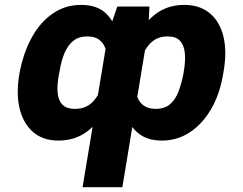

<svg xmlns="http://www.w3.org/2000/svg" viewBox="-20 -573 1006 796"><path d="M322.3 203.1 428.2 -433.6 466.3 -545.9H599.6L594.2 -444.3L487.3 203.1ZM60.1 -265.6 62 -275.4Q78.1 -357.9 113.3 -420.4Q148.4 -482.9 200 -517.8Q251.5 -552.7 315.9 -552.7Q383.8 -552.7 420.9 -515.9Q458 -479 472.2 -415.5Q486.3 -352.1 482.9 -271.5L481.4 -262.7Q459 -188 424.3 -126Q389.6 -64 340.1 -27.1Q290.5 9.8 222.2 9.8Q158.2 9.8 117.4 -25.4Q76.7 -60.5 61.5 -122.6Q46.4 -184.6 60.1 -265.6ZM226.6 -275.4 224.6 -265.6Q216.8 -226.1 218.5 -193.4Q220.2 -160.6 237.1 -141.1Q253.9 -121.6 292 -121.6Q339.8 -121.6 369.4 -156Q398.9 -190.4 415 -251L420.9 -284.2Q428.2 -327.6 421.1 -358.6Q414.1 -389.6 394 -406Q374 -422.4 342.3 -421.9Q307.6 -422.4 284.4 -404.1Q261.2 -385.7 247.3 -352.8Q233.4 -319.8 226.6 -275.4ZM906.7 -275.4 904.8 -264.6Q891.6 -184.1 856 -122.1Q820.3 -60.1 767.8 -25.1Q715.3 9.8 651.4 9.8Q600.1 9.8 566.4 -11.5Q532.7 -32.7 513.9 -70.3Q495.1 -107.9 487.8 -157.2Q480.5 -206.5 481.9 -262.7L484.4 -271.5Q507.8 -351.6 542.2 -415Q576.7 -478.5 626.2 -515.6Q675.8 -552.7 744.1 -552.7Q808.6 -552.7 850.1 -517.8Q891.6 -482.9 906.5 -420.7Q921.4 -358.4 906.7 -275.4ZM740.2 -265.6 741.7 -275.4Q749.5 -319.8 746.3 -352.8Q743.2 -385.7 726.1 -404.1Q709 -422.4 674.3 -421.9Q626.5 -422.4 596.4 -386Q566.4 -349.6 550.8 -284.2L544.9 -251Q539.1 -210.9 546.1 -181.9Q553.2 -152.8 573.2 -137.2Q593.3 -121.6 625 -121.6Q662.6 -121.6 685.1 -141.1Q707.5 -160.6 720 -193.4Q732.4 -226.1 740.2 -265.6Z"/></svg>

Font: Inter ExtraBold
Style: Italic
Weight: 800
Italic angle: -9.3988°
Designer: Rasmus Andersson
Foundry: rsms
Version: Version 4.001;git-66647c0bb